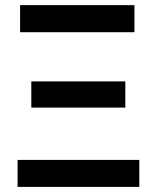

<svg xmlns="http://www.w3.org/2000/svg" viewBox="-20 -731 607 751"><path d="M48.8 0V-105.5H524.9V0ZM102.5 -310.1V-412.6H470.2V-310.1ZM58.6 -605V-710.9H505.9V-605Z"/></svg>

Font: Roboto SemiBold
Style: Regular
Weight: 600
Designer: Christian Robertson
Foundry: Google
Version: Version 3.009; 2024